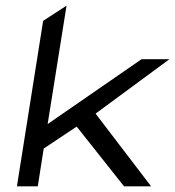

<svg xmlns="http://www.w3.org/2000/svg" viewBox="-20 -661 621 681"><path d="M40 0H114L135 -134L252 -212L420 0H516L319 -258L581 -451H482L149 -221L216 -641L133 -587Z"/></svg>

Font: Charger Sport
Style: ExtObl
Weight: 400
Designer: Jasper
Foundry: Cannot Into Space Fonts
Version: Version 1.1